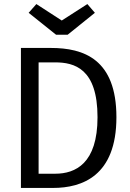

<svg xmlns="http://www.w3.org/2000/svg" viewBox="-20 -925 640 945"><path d="M410 -905 284 -824 159 -905 121 -862 256 -754H313L447 -862ZM553 -348C553 -634 392 -689 230 -689H83V0H241C384 0 553 -59 553 -348ZM460 -348C460 -120 351 -70 252 -70H170V-618H251C346 -618 460 -588 460 -348Z"/></svg>

Font: FiraMono Nerd Font
Style: Regular
Weight: 400
Designer: Carrois Corporate & Edenspiekermann AG
Foundry: Carrois Corporate GbR & Edenspiekermann AG
Version: Version 003.206;Nerd Fonts 3.3.0